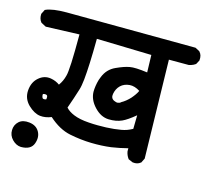

<svg xmlns="http://www.w3.org/2000/svg" viewBox="-86 -663 830 763"><g transform="rotate(15 329.0 -281.5)"><path d="M60.1 0Q40.5 -1 24.4 -17.6Q8.8 -33.7 9.3 -55.7Q9.8 -77.6 25.4 -91.8Q41 -106 68.8 -102.5Q97.2 -99.1 109.4 -77.6Q121.6 -56.2 111.8 -28.8Q101.6 0 60.5 0ZM504.4 -56.2 488.8 -63 487.3 -63.5 486.3 -64.9Q477.1 -77.6 474.6 -92.8V-93.3V-93.8V-105.5Q457.5 -101.1 440.7 -97.7Q423.8 -94.2 407.2 -91.8Q369.6 -86.9 326.2 -87.9Q282.7 -88.9 237.3 -98.1Q191.9 -107.4 148.4 -146.5Q124 -136.7 102.1 -139.2Q77.6 -142.1 52.7 -166Q27.3 -190.9 30.3 -225.6Q33.2 -259.8 55.7 -278.8Q78.1 -298.3 106 -293.5Q117.2 -291.5 126.2 -287.6Q135.3 -283.7 142.6 -278.3Q149.4 -287.6 154.3 -298.1Q159.2 -308.6 162.1 -320.3Q164.1 -326.7 165.5 -340.6Q167 -354.5 168 -376Q168.9 -397.5 169.4 -427Q169.9 -456.5 169.9 -492.2L34.2 -487.3H32.7L31.2 -487.8L12.7 -497.6L11.7 -498.5L11.2 -499Q1 -511.7 2 -530.8V-531.7L2.4 -532.7L10.3 -548.3L11.2 -550.3L13.2 -551.3Q40.5 -563.5 98.1 -563.5Q154.3 -563.5 627 -560.5H628.4L629.9 -560.1L646.5 -551.3L647 -550.8L647.9 -549.8Q653.8 -543.5 656 -535.2Q658.2 -526.9 657.2 -517.1V-515.6L656.7 -514.6L648.9 -500L647.9 -499L647 -498Q643.1 -495.1 638.9 -493.2Q634.8 -491.2 630.1 -489.7Q625.5 -488.3 621.1 -487.3H620.6H620.1H539.1L547.9 -84V-82.5L547.4 -81.5L539.6 -65.9L539.1 -64.5L538.1 -64Q525.4 -53.2 506.3 -55.7H505.4ZM473.6 -185.1 474.6 -241.2Q443.4 -215.3 423.3 -206.1Q399.4 -195.3 368.7 -196.3Q352.5 -196.8 337.6 -204.3Q322.8 -211.9 309.6 -226.1Q296.4 -240.2 289.8 -255.1Q283.2 -270 282.7 -286.1Q282.7 -292 283.2 -298.3Q283.7 -304.7 284.7 -311Q285.6 -317.4 287.1 -324Q288.6 -330.6 290.5 -337.2Q292.5 -343.8 295.4 -350.1Q309.1 -385.3 342.8 -400.4Q358.9 -407.7 372.3 -412.4Q385.7 -417 397 -418.9Q417.5 -422.9 468.8 -416L466.8 -487.3L241.2 -493.2Q240.7 -436.5 239 -394.8Q237.3 -353 234.4 -324.7Q231.4 -296.4 226.6 -281.2Q213.9 -240.2 199.2 -199.2Q210.9 -185.5 233.4 -176.3Q258.3 -166 295.9 -163.6Q314.9 -162.1 333 -162.1Q351.1 -162.1 367.7 -162.6Q401.9 -164.1 428.2 -168.9Q440.4 -170.9 451.7 -175Q462.9 -179.2 473.6 -185.1ZM108.9 -208.5Q109.4 -210.4 109.4 -211.4Q109.4 -212.4 109.9 -213.9Q110.4 -221.7 108.2 -224.4Q106 -227.1 100.1 -227.5Q97.2 -227.5 94.7 -227.1Q91.8 -226.6 90.8 -224.9Q89.8 -223.1 91.3 -216.3Q92.8 -209.5 96.4 -207.8Q100.1 -206.1 108.9 -208.5ZM399.4 -274.9Q418 -285.2 434.6 -303.2Q438 -307.1 441.4 -311.5Q444.8 -315.9 447.8 -320.1Q450.7 -324.2 453.1 -328.4Q455.6 -332.5 457.5 -336.9Q435.5 -351.1 415 -349.6Q392.1 -347.7 377.9 -334Q363.8 -320.3 359.9 -298.8Q356.4 -279.8 371.6 -272.9Q376 -271 379.6 -270Q383.3 -269 386.7 -269.3Q390.1 -269.5 393.1 -270.8Q396 -272 398.9 -273.9V-274.4Z"/></g></svg>

Font: NaikaiFont
Style: SemiBold
Weight: 600
Version: Version 1.89